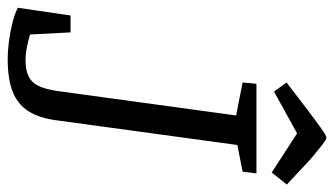

<svg xmlns="http://www.w3.org/2000/svg" viewBox="-242 -666 888 511"><g transform="rotate(90 202.5 -410.0)"><path d="M104.8 14Q81.8 14 55.5 10.6Q29.2 7.1 5.9 1.1Q-17.4 -4.9 -32.9 -13L-12.3 -153.3H32.7L38.3 -45.5Q53.5 -40.7 72 -37.1Q90.5 -33.5 106.8 -33.5Q145.7 -33.5 163.8 -51.6Q181.8 -69.7 188.8 -118.8L253.8 -593.9L165.9 -611.2L169.6 -648H408L403.4 -611.2L332.4 -597.2L267.2 -119.6Q261.2 -70.1 242.2 -40.8Q223.1 -11.6 189.3 1.2Q155.4 14 104.8 14ZM405.6 -688.6 301.5 -756.2 190.3 -694.8 166 -728.1 240.5 -785.2Q269.3 -806.7 283.3 -816.9Q297.3 -827 303.6 -830.6Q309.9 -834.2 312.5 -834.2Q317.7 -834.2 330.9 -823.9Q344.2 -813.7 358.3 -801.9Q372.4 -790.1 377.9 -784.7L437.7 -728.8Z"/></g></svg>

Font: Faustina Light
Style: Italic
Weight: 300
Italic angle: -8°
Designer: Alfonso Garcia
Foundry: http://www.omnibus-type.com
Version: Version 1.200